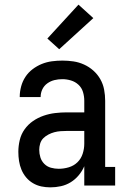

<svg xmlns="http://www.w3.org/2000/svg" viewBox="-20 -799 540 827"><path d="M197 8Q177 8 158 4Q139 0 122 -10Q105 -20 92.5 -35Q80 -50 72.5 -68Q65 -86 62 -105.5Q59 -125 59 -145Q59 -170 65 -195.5Q71 -221 86 -242Q101 -263 122 -277.5Q143 -292 167.5 -300.5Q192 -309 217.5 -312Q243 -315 268 -315H343V-365Q343 -384 337.5 -402.5Q332 -421 318 -434Q304 -447 285.5 -452.5Q267 -458 249 -458Q231 -458 214.5 -454Q198 -450 184 -440Q170 -430 162.5 -414.5Q155 -399 155 -381Q155 -381 155 -381Q155 -381 155 -381H65Q65 -381 65 -381.5Q65 -382 65 -382Q65 -404 71 -426.5Q77 -449 89.5 -468Q102 -487 120.5 -501Q139 -515 160 -523.5Q181 -532 203.5 -535Q226 -538 249 -538Q273 -538 296.5 -534.5Q320 -531 342 -521Q364 -511 382 -495Q400 -479 412 -458Q424 -437 428.5 -413Q433 -389 433 -365V-80H476V0H343V-83Q334 -62 319 -44Q304 -26 284.5 -14Q265 -2 242.5 3Q220 8 197 8ZM233 -72Q255 -72 276.5 -78.5Q298 -85 313.5 -100Q329 -115 336 -136.5Q343 -158 343 -180V-235H268Q255 -235 241 -234Q227 -233 214 -229.5Q201 -226 188.5 -219.5Q176 -213 166.5 -203.5Q157 -194 153 -180.5Q149 -167 149 -154Q149 -137 154 -121Q159 -105 171 -93Q183 -81 199.5 -76.5Q216 -72 233 -72ZM235 -587 184 -633 318 -779 382 -721Z"/></svg>

Font: Iosevka Slab Medium
Style: Regular
Weight: 500
Monospace: yes
Designer: Belleve Invis
Foundry: Belleve Invis
Version: Version 11.1.1; ttfautohint (v1.8.3)